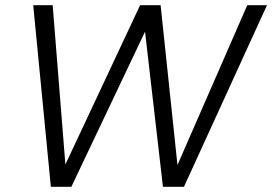

<svg xmlns="http://www.w3.org/2000/svg" viewBox="-20 -720 1049 740"><path d="M176 0 108 -700H183L232 -86L520 -700H599L664 -84L933 -700H1009L689 0H608L539 -598L255 0Z"/></svg>

Font: DM Sans 10pt Light
Style: Italic
Weight: 300
Italic angle: -10°
Version: Version 4.004;gftools[0.9.30]